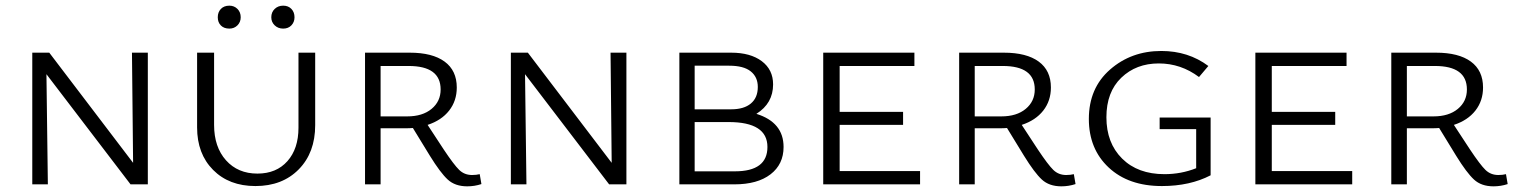

<svg xmlns="http://www.w3.org/2000/svg" viewBox="-20 -651 5354 678"><path d="M446 -465H502V0H441L144 -389L149 0H94V-465H154L450 -76Z M790 -550Q771 -550 760 -561Q749 -572 749 -590Q749 -608 760 -619.5Q771 -631 790 -631Q807 -631 818.5 -619.5Q830 -608 830 -590Q830 -573 818.5 -561.5Q807 -550 790 -550ZM938 -590Q938 -608 950 -619.5Q962 -631 980 -631Q998 -631 1009 -619.5Q1020 -608 1020 -590Q1020 -573 1009 -561.5Q998 -550 980 -550Q962 -550 950 -561.5Q938 -573 938 -590ZM882 6Q789 6 732.5 -51Q676 -108 676 -201V-465H736V-210Q736 -132 778 -85Q820 -38 889 -38Q956 -38 995 -82Q1034 -126 1034 -200V-465H1093V-209Q1093 -112 1035 -53Q977 6 882 6Z M1674 -36 1680 -1Q1656 7 1630 7Q1587 7 1561 -17Q1535 -41 1498 -101L1438 -199Q1428 -198 1409 -198H1324V0H1269V-465H1427Q1507 -465 1550 -433.5Q1593 -402 1593 -342Q1593 -295 1566 -260.5Q1539 -226 1490 -210L1547 -123Q1583 -69 1601.5 -51Q1620 -33 1647 -33Q1662 -33 1674 -36ZM1324 -240H1418Q1472 -240 1504 -266.5Q1536 -293 1536 -335Q1536 -418 1423 -418H1324Z M2136 -465H2192V0H2131L1834 -389L1839 0H1784V-465H1844L2140 -76Z M2651 -249Q2747 -219 2747 -132Q2747 -71 2701 -35.5Q2655 0 2573 0H2379V-465H2562Q2630 -465 2670 -435Q2710 -405 2710 -353Q2710 -286 2651 -249ZM2555 -419H2433V-265H2562Q2607 -265 2631.5 -285.5Q2656 -306 2656 -344Q2656 -379 2631 -399Q2606 -419 2555 -419ZM2575 -46Q2690 -46 2690 -132Q2690 -220 2553 -220H2433V-46Z M2945 -47H3229V0H2887V-465H3209V-418H2945V-256H3169V-210H2945Z M3772 -36 3778 -1Q3754 7 3728 7Q3685 7 3659 -17Q3633 -41 3596 -101L3536 -199Q3526 -198 3507 -198H3422V0H3367V-465H3525Q3605 -465 3648 -433.5Q3691 -402 3691 -342Q3691 -295 3664 -260.5Q3637 -226 3588 -210L3645 -123Q3681 -69 3699.5 -51Q3718 -33 3745 -33Q3760 -33 3772 -36ZM3422 -240H3516Q3570 -240 3602 -266.5Q3634 -293 3634 -335Q3634 -418 3521 -418H3422Z M4075 -236H4255V-32Q4182 6 4083 6Q3965 6 3895 -59.5Q3825 -125 3825 -231Q3825 -340 3900 -405.5Q3975 -471 4081 -471Q4176 -471 4247 -418L4214 -379Q4150 -427 4072 -427Q3992 -427 3939.5 -376.5Q3887 -326 3887 -237Q3887 -146 3942.5 -91Q3998 -36 4092 -36Q4151 -36 4204 -57V-195H4075Z M4471 -47H4755V0H4413V-465H4735V-418H4471V-256H4695V-210H4471Z M5298 -36 5304 -1Q5280 7 5254 7Q5211 7 5185 -17Q5159 -41 5122 -101L5062 -199Q5052 -198 5033 -198H4948V0H4893V-465H5051Q5131 -465 5174 -433.5Q5217 -402 5217 -342Q5217 -295 5190 -260.5Q5163 -226 5114 -210L5171 -123Q5207 -69 5225.5 -51Q5244 -33 5271 -33Q5286 -33 5298 -36ZM4948 -240H5042Q5096 -240 5128 -266.5Q5160 -293 5160 -335Q5160 -418 5047 -418H4948Z"/></svg>

Font: EauTestSC Semilight
Style: Regular
Weight: 300
Designer: Christian Thalmann (Catharsis Fonts)
Version: Version 0.001;PS 000.001;hotconv 1.0.88;makeotf.lib2.5.64775